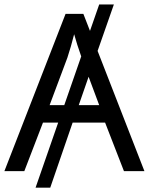

<svg xmlns="http://www.w3.org/2000/svg" viewBox="-20 -780 679 875"><path d="M499 -759.8 424.8 -547.9 638.2 0H544.9L459 -221.2H311L209 75.2H142.1L245.1 -221.2H175.8L90.8 0H0L278.8 -716.8H359.9L390.1 -639.2L432.1 -759.8ZM272.9 -300.8 350.1 -522.9Q330.6 -578.1 317.9 -624Q303.2 -565.4 287.1 -517.1L206.1 -300.8ZM383.8 -430.2 338.9 -300.8H432.1Z"/></svg>

Font: NotoPenekeko
Style: Regular
Weight: 400
Designer: Monotype Design team
Foundry: Monotype Imaging Inc.
Version: Version 1.04